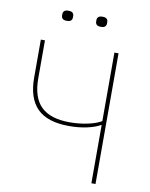

<svg xmlns="http://www.w3.org/2000/svg" viewBox="-94 -942 789 1010"><g transform="rotate(10 300.0 -436.5)"><path d="M465 -311H463Q435 -295 391.5 -285.5Q348 -276 297 -276Q181 -276 126.5 -330.5Q72 -385 72 -495V-698H94V-495Q94 -392 144 -344Q194 -296 296 -296Q347 -296 393 -306Q439 -316 465 -332V-698H487V0H465ZM189 -819Q173 -819 166.5 -825.5Q160 -832 160 -842V-850Q160 -860 166.5 -866.5Q173 -873 189 -873Q205 -873 211.5 -866.5Q218 -860 218 -850V-842Q218 -832 211.5 -825.5Q205 -819 189 -819ZM371 -819Q355 -819 348.5 -825.5Q342 -832 342 -842V-850Q342 -860 348.5 -866.5Q355 -873 371 -873Q387 -873 393.5 -866.5Q400 -860 400 -850V-842Q400 -832 393.5 -825.5Q387 -819 371 -819Z"/></g></svg>

Font: IBM Plex Mono Thin
Style: Regular
Weight: 100
Monospace: yes
Designer: Mike Abbink, Paul van der Laan, Pieter van Rosmalen
Foundry: Bold Monday
Version: Version 2.3